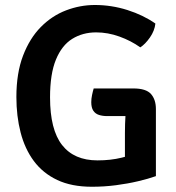

<svg xmlns="http://www.w3.org/2000/svg" viewBox="-20 -716 688 750"><path d="M587 -624Q584 -596 565.8 -569.8Q547.5 -543.5 528 -531Q491.5 -557 446.5 -573.2Q401.5 -589.5 355.5 -589.5Q303 -589.5 262.2 -564.2Q221.5 -539 198.5 -483.2Q175.5 -427.5 175.5 -335.5Q175.5 -209.5 222.5 -149.5Q269.5 -89.5 361 -89.5Q412 -89.5 455 -100Q498 -110.5 522.5 -119.5L589 -28Q559.5 -17.5 519.2 -8Q479 1.5 433 7.5Q387 13.5 339 13.5Q259.5 13.5 203.5 -13Q147.5 -39.5 112.2 -87Q77 -134.5 60.5 -198.5Q44 -262.5 44 -337Q44 -430.5 70 -498.5Q96 -566.5 139.5 -610.5Q183 -654.5 238 -675.5Q293 -696.5 350.5 -696.5Q415.5 -696.5 477.8 -676.8Q540 -657 587 -624ZM468 -196.5Q468 -232 470.2 -265.8Q472.5 -299.5 479.5 -327L589 -290V-28L468 -26.5ZM501 -370.5Q550.5 -370.5 569.8 -348.8Q589 -327 589 -290V-262.5H399Q381 -262.5 366.8 -267Q352.5 -271.5 344.5 -283.5Q336.5 -295.5 336.5 -317Q336.5 -330 339.5 -344.5Q342.5 -359 346 -370.5Z"/></svg>

Font: Signika Negative Light SemiBold
Style: Regular
Weight: 600
Version: Version 2.001